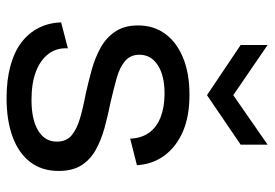

<svg xmlns="http://www.w3.org/2000/svg" viewBox="-142 -660 815 570"><g transform="rotate(90 265.0 -374.5)"><path d="M271 13Q217 13 175 1.5Q133 -10 105 -31.5Q77 -53 62 -83Q47 -113 46 -149L123 -169Q121 -136 139.5 -111.5Q158 -87 192.5 -74Q227 -61 276 -61Q335 -61 367.5 -81Q400 -101 400 -136Q400 -164 382 -179.5Q364 -195 332.5 -204.5Q301 -214 258 -222Q222 -230 186 -240Q150 -250 120.5 -266.5Q91 -283 73 -310Q55 -337 55 -377Q55 -424 80 -458Q105 -492 151 -511Q197 -530 261 -530Q325 -530 370 -510.5Q415 -491 441 -456Q467 -421 470 -374L391 -354Q390 -387 373.5 -410Q357 -433 327 -444.5Q297 -456 257 -456Q204 -456 173 -436Q142 -416 142 -381Q142 -355 160.5 -339Q179 -323 211 -314Q243 -305 282 -296Q322 -288 358.5 -278Q395 -268 424 -252Q453 -236 470 -209.5Q487 -183 487 -142Q487 -91 460 -56.5Q433 -22 384.5 -4.5Q336 13 271 13ZM113 -762 262 -660 409 -762V-682L262 -582L113 -682Z"/></g></svg>

Font: Bricolage Grotesque
Style: Regular
Weight: 400
Designer: Mathieu Triay
Foundry: Atelier Triay
Version: Version 1.001;gftools[0.9.33.dev8+g029e19f]